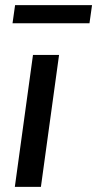

<svg xmlns="http://www.w3.org/2000/svg" viewBox="-20 -731 380 751"><path d="M340 -711H39L29 -640H330ZM211 -516H109L38 0H140Z"/></svg>

Font: United Sans Medium
Style: Italic
Weight: 500
Italic angle: -8°
Designer: Pablo Impallari, Rodrigo Fuenzalida (Modified by Dan O. Williams)
Version: Version 1.000;PS 001.000;hotconv 1.0.88;makeotf.lib2.5.64775